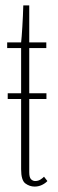

<svg xmlns="http://www.w3.org/2000/svg" viewBox="-20 -680 214 709"><path d="M108 9Q89.5 9 73.8 -2.5Q58 -14 58 -55V-314.5H8.5V-335.5H58V-502.5H6.5V-523.5H58Q60 -540 62.5 -581Q65 -622 66 -660H88V-523.5H151V-502.5H88V-335.5H151.5V-314.5H88V-44Q88 -24.5 94.8 -18Q101.5 -11.5 110 -11.5Q121 -11.5 129.8 -17.2Q138.5 -23 142.5 -27.5L155 -11.5Q148 -3.5 135.2 2.8Q122.5 9 108 9Z"/></svg>

Font: Imbue 50pt Thin
Style: Regular
Weight: 100
Designer: Tyler Finck
Foundry: Etcetera Type Company
Version: Version 1.102; ttfautohint (v1.8.3)